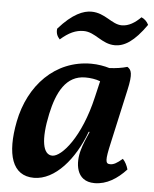

<svg xmlns="http://www.w3.org/2000/svg" viewBox="-50 -718 619 770"><g transform="rotate(5 259.0 -333.0)"><path d="M263 -595C310 -595 339 -549 392 -549C430 -549 469 -572 518 -642C511 -656 501 -665 489 -670C466 -647 441 -631 413 -631C372 -631 343 -675 287 -675C256 -675 212 -659 156 -595C154 -577 159 -565 170 -553C203 -582 231 -595 263 -595ZM415 -72C395 -72 394 -86 410 -157L458 -373C474 -443 466 -457 450 -467C430 -461 404 -457 378 -456C359 -462 331 -467 305 -467C159 -467 56 -357 27 -210C1 -77 27 9 115 9C200 9 277 -82 318 -194H322C312 -171 298 -139 293 -119C278 -68 282 9 359 9C408 9 450 -18 486 -57C482 -72 474 -88 464 -98C442 -79 429 -72 415 -72ZM181 -86C143 -86 131 -145 154 -252C173 -340 208 -410 286 -410C306 -410 328 -407 346 -400L331 -336C293 -170 218 -86 181 -86Z"/></g></svg>

Font: Vollkorn Semibold
Style: Italic
Weight: 600
Italic angle: -11°
Designer: Friedrich Althausen
Foundry: Friedrich Althausen
Version: Version 4.015;PS 004.015;hotconv 1.0.88;makeotf.lib2.5.64775